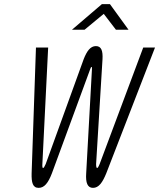

<svg xmlns="http://www.w3.org/2000/svg" viewBox="-20 -900 770 929"><path d="M231 -61 417 -567C420 -573 420 -576 423 -576C425 -576 425 -572 425 -567L397 -61C394 -16 403 9 430 9C458 9 476 -17 494 -61L730 -670H673L462 -106C456 -91 452 -87 450 -87C447 -87 445 -93 445 -106L476 -614C478 -653 471 -677 444 -677C417 -677 400 -652 385 -614L201 -106C195 -93 192 -87 188 -87C186 -87 184 -93 185 -106L213 -670H154L133 -61C132 -17 138 9 167 9C194 9 213 -14 231 -61ZM328 -756H389L482 -833L541 -756H602L512 -880H473Z"/></svg>

Font: LT Wave Mono Light
Style: Italic
Weight: 300
Designer: Daniel Lyons
Version: Version 2.5 (Glyphs App)